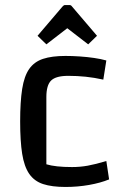

<svg xmlns="http://www.w3.org/2000/svg" viewBox="-20 -732 493 762"><path d="M240 10Q186 10 151 -1.5Q116 -13 96 -42Q76 -71 68 -121.5Q60 -172 60 -250Q60 -328 68 -379Q76 -430 96 -458.5Q116 -487 151 -498.5Q186 -510 240 -510Q267 -510 296.5 -508Q326 -506 353.5 -502Q381 -498 402 -492L390 -416Q354 -424 320 -427.5Q286 -431 251 -431Q202 -431 183 -412.5Q164 -394 164 -347V-80Q200 -69 266 -69Q298 -69 328.5 -74.5Q359 -80 402 -93L413 -20Q379 -6 333.5 2Q288 10 240 10ZM164 -556 129 -590 228 -706Q233 -712 238 -712H256Q262 -712 266 -706L365 -590L330 -556L247 -620Z"/></svg>

Font: Changa
Style: Regular
Weight: 400
Designer: Eduardo Rodriguez Tunni
Foundry: Eduardo Rodriguez Tunni
Version: Version 3.003